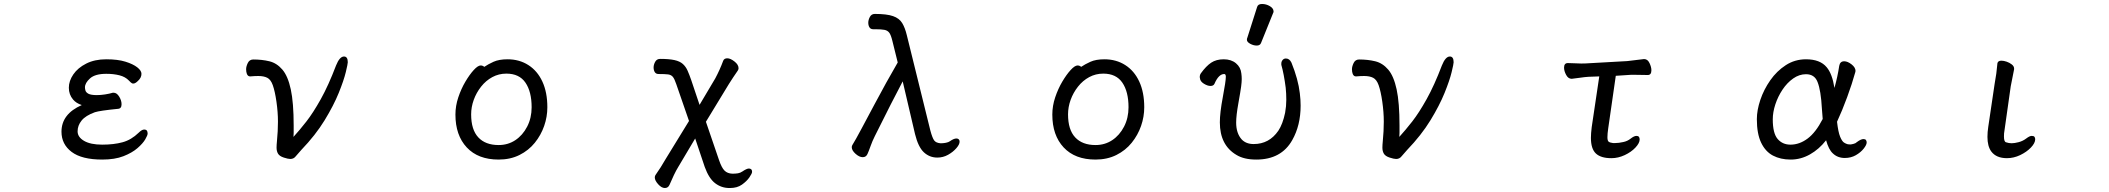

<svg xmlns="http://www.w3.org/2000/svg" viewBox="-20 -784 10598 965"><path d="M547 -318H551Q567 -318 579 -298.5Q591 -279 591 -260Q591 -238 573 -237Q482 -228 457 -220Q410 -203 390 -178Q370 -153 370 -124Q370 -95 402.5 -76Q435 -57 493.5 -57Q552 -57 596 -69Q640 -81 677 -117Q693 -133 705 -133Q722 -133 722 -113Q722 -104 710 -83.5Q698 -63 671 -39.5Q644 -16 600.5 1Q557 18 494 18Q391 18 340 -20.5Q289 -59 289 -122Q289 -211 391 -256Q363 -265 347 -284Q326 -309 326 -343Q326 -377 348.5 -410Q371 -443 413.5 -464.5Q456 -486 514 -486Q572 -486 610.5 -474Q649 -462 670 -445.5Q691 -429 691 -413Q691 -393 673 -377Q660 -364 650 -364Q643 -364 637 -370L628 -379Q610 -398 580.5 -405.5Q551 -413 514 -413Q458 -413 432.5 -390Q407 -367 407 -345Q407 -338 409.5 -329Q412 -320 424 -313Q437 -306 467 -306Q486 -306 508.5 -309.5Q531 -313 547 -318Z M1238 -400H1237Q1226 -400 1221 -412Q1217 -422 1217 -436Q1217 -450 1225.5 -467.5Q1234 -485 1253 -485Q1297 -485 1334 -476Q1371 -467 1399 -434.5Q1427 -402 1441.5 -335Q1456 -268 1456 -153V-116Q1456 -106 1455 -96Q1486 -130 1520 -173.5Q1554 -217 1592.5 -286Q1631 -355 1669 -455Q1687 -500 1709 -500Q1728 -500 1728 -471Q1728 -463 1718 -421.5Q1708 -380 1682.5 -317Q1657 -254 1611.5 -179.5Q1566 -105 1494 -30Q1475 -9 1466 2Q1456 15 1439 15Q1428 15 1406.5 8Q1385 1 1377.5 -11.5Q1370 -24 1370 -42Q1370 -55 1372 -75Q1377 -125 1377 -172.5Q1377 -220 1369.5 -272.5Q1362 -325 1351 -356Q1341 -384 1323.5 -393Q1306 -402 1278 -402Q1260 -402 1238 -400Z M2531 -486Q2590 -486 2635.5 -457Q2681 -428 2706 -374Q2731 -320 2731 -245Q2731 -197 2715 -151Q2699 -105 2668 -66.5Q2637 -28 2591 -5Q2545 18 2486 18Q2383 18 2326 -43Q2269 -104 2269 -208Q2269 -252 2283.5 -295Q2298 -338 2319 -373.5Q2340 -409 2361 -432Q2382 -455 2396 -455Q2406 -455 2414 -448Q2433 -461 2460.5 -473.5Q2488 -486 2531 -486ZM2486 -55Q2533 -55 2570 -79.5Q2607 -104 2629.5 -147.5Q2652 -191 2652 -245Q2652 -323 2621 -368.5Q2590 -414 2525 -414Q2487 -414 2454.5 -396.5Q2422 -379 2398 -348.5Q2374 -318 2361 -282Q2348 -246 2348 -209Q2348 -132 2384 -93.5Q2420 -55 2486 -55Z M3649 161H3646Q3606 161 3574.5 137Q3543 113 3522 55L3474 -88L3389 55Q3379 71 3367 96L3345 145Q3338 161 3321.5 161Q3305 161 3288 142Q3271 123 3271 108Q3271 100 3275 95Q3300 60 3327 13L3443 -176L3379 -361Q3370 -388 3361.5 -398Q3353 -408 3338 -410Q3323 -412 3290 -412Q3277 -412 3271 -421.5Q3265 -431 3265 -445Q3265 -459 3273 -473.5Q3281 -488 3298 -488Q3343 -488 3370 -482Q3397 -476 3412 -462.5Q3427 -449 3436 -428.5Q3445 -408 3454 -382L3496 -257L3575 -390Q3598 -433 3615 -479Q3620 -491 3635.5 -491Q3651 -491 3671.5 -475Q3692 -459 3692 -441Q3692 -435 3688 -429Q3663 -393 3643 -361L3528 -172L3594 21Q3607 59 3621.5 73.5Q3636 88 3661 89Q3676 89 3689 87Q3701 85 3711 78Q3733 63 3744 63Q3751 63 3755.5 67Q3760 71 3760 79.5Q3760 88 3746.5 107.5Q3733 127 3709 144Q3685 161 3649 161Z M4706 -64H4712Q4722 -64 4734.5 -66.5Q4747 -69 4754 -74Q4774 -88 4787 -88Q4794 -88 4798.5 -84Q4803 -80 4803 -72Q4803 -58 4786.5 -39Q4770 -20 4745 -6Q4720 8 4691 8Q4652 8 4623.5 -18.5Q4595 -45 4579 -110L4517 -375Q4467 -281 4377 -100Q4364 -74 4356 -51Q4346 -23 4340 -10Q4333 6 4316 6Q4299 6 4280 -11Q4261 -28 4261 -44Q4261 -50 4264 -55Q4279 -79 4311 -139L4375 -259Q4435 -372 4492 -470L4465 -579Q4458 -608 4449.5 -619.5Q4441 -631 4425 -634Q4409 -637 4380 -637H4369Q4356 -637 4350 -646.5Q4344 -656 4344 -670Q4344 -684 4352 -699Q4360 -714 4377 -714Q4437 -714 4468.5 -703Q4500 -692 4514.5 -668Q4529 -644 4538 -606L4656 -128Q4666 -91 4675 -78.5Q4684 -66 4706 -64Z M5531 -486Q5590 -486 5635.5 -457Q5681 -428 5706 -374Q5731 -320 5731 -245Q5731 -197 5715 -151Q5699 -105 5668 -66.5Q5637 -28 5591 -5Q5545 18 5486 18Q5383 18 5326 -43Q5269 -104 5269 -208Q5269 -252 5283.5 -295Q5298 -338 5319 -373.5Q5340 -409 5361 -432Q5382 -455 5396 -455Q5406 -455 5414 -448Q5433 -461 5460.5 -473.5Q5488 -486 5531 -486ZM5486 -55Q5533 -55 5570 -79.5Q5607 -104 5629.5 -147.5Q5652 -191 5652 -245Q5652 -323 5621 -368.5Q5590 -414 5525 -414Q5487 -414 5454.5 -396.5Q5422 -379 5398 -348.5Q5374 -318 5361 -282Q5348 -246 5348 -209Q5348 -132 5384 -93.5Q5420 -55 5486 -55Z M6249 -594 6298 -748Q6302 -764 6323 -764Q6344 -764 6362.5 -753Q6381 -742 6381 -726Q6381 -722 6379 -719L6318 -568Q6313 -555 6296.5 -555Q6280 -555 6263.5 -564Q6247 -573 6247 -584Q6247 -591 6249 -594ZM6405 -127Q6427 -160 6439 -217Q6445 -250 6445 -282Q6445 -314 6442 -343Q6433 -413 6420 -458V-462Q6420 -464 6420 -465Q6420 -475 6427 -483Q6433 -490 6443 -490Q6461 -490 6471 -469Q6505 -385 6513 -315Q6517 -283 6517 -253Q6517 -154 6475 -80Q6420 18 6294 18Q6233 18 6195 -5Q6111 -54 6111 -169Q6111 -217 6126 -296.5Q6141 -376 6141 -397Q6141 -399 6141 -401Q6140 -412 6133 -412Q6105 -412 6084 -363Q6079 -352 6064 -352Q6049 -352 6030.5 -363.5Q6012 -375 6011 -391Q6010 -394 6010 -396Q6010 -408 6016 -416Q6042 -452 6067.5 -469Q6093 -486 6130.5 -486Q6168 -486 6192 -466Q6216 -446 6219 -415Q6221 -401 6221 -386.5Q6221 -372 6218 -349Q6215 -326 6204 -264.5Q6193 -203 6193 -168Q6193 -114 6221 -83Q6243 -60 6281 -60Q6359 -60 6405 -127Z M6796 -400H6795Q6784 -400 6779 -412Q6775 -422 6775 -436Q6775 -450 6783.5 -467.5Q6792 -485 6811 -485Q6855 -485 6892 -476Q6929 -467 6957 -434.5Q6985 -402 6999.5 -335Q7014 -268 7014 -153V-116Q7014 -106 7013 -96Q7044 -130 7078 -173.5Q7112 -217 7150.5 -286Q7189 -355 7227 -455Q7245 -500 7267 -500Q7286 -500 7286 -471Q7286 -463 7276 -421.5Q7266 -380 7240.5 -317Q7215 -254 7169.5 -179.5Q7124 -105 7052 -30Q7033 -9 7024 2Q7014 15 6997 15Q6986 15 6964.5 8Q6943 1 6935.5 -11.5Q6928 -24 6928 -42Q6928 -55 6930 -75Q6935 -125 6935 -172.5Q6935 -220 6927.5 -272.5Q6920 -325 6909 -356Q6899 -384 6881.5 -393Q6864 -402 6836 -402Q6818 -402 6796 -400Z M8280 -431Q8280 -407 8262 -407L8197 -408H8177Q8175 -408 8101 -403L8063 -139Q8059 -112 8059 -94.5Q8059 -77 8065 -72Q8071 -67 8087 -65H8098Q8116 -65 8138 -70Q8159 -74 8176 -87.5Q8193 -101 8205 -101Q8221 -101 8221 -83Q8221 -65 8200 -42.5Q8179 -20 8146 -4.5Q8113 11 8079 11Q8026 11 8001 -12.5Q7976 -36 7976 -91Q7976 -113 7980 -145L8018 -400L7963 -398Q7946 -397 7919 -393Q7892 -389 7880 -388H7879Q7862 -388 7851.5 -407.5Q7841 -427 7841 -444Q7841 -467 7860 -467Q7869 -467 7892 -466Q7934 -464 7946 -465L8159 -477Q8180 -479 8204.5 -482.5Q8229 -486 8242 -487H8244Q8261 -487 8270.5 -467Q8280 -447 8280 -431Z M9161 -446Q9189 -413 9200 -342Q9216 -399 9224 -453Q9228 -476 9249 -476Q9266 -476 9286 -460.5Q9306 -445 9306 -427Q9306 -425 9305 -423V-422Q9289 -364 9264 -296Q9239 -228 9213 -172Q9219 -120 9228.5 -97Q9238 -74 9248 -67.5Q9258 -61 9267 -59Q9269 -59 9271.5 -58.5Q9274 -58 9279.5 -58Q9285 -58 9296 -61Q9306 -63 9313 -70Q9333 -85 9346 -85Q9355 -85 9358.5 -80Q9362 -75 9362 -68Q9362 -56 9347 -37Q9332 -18 9307.5 -4Q9283 10 9252 10Q9216 10 9192 -13Q9171 -32 9158 -79Q9123 -34 9077 -8Q9031 18 8980 18Q8929 18 8891 -2Q8853 -22 8831.5 -67Q8810 -112 8810 -185Q8810 -230 8827.5 -282Q8845 -334 8877.5 -380.5Q8910 -427 8955.5 -456.5Q9001 -486 9057 -486Q9128 -486 9161 -446ZM9115 -372Q9100 -411 9057 -411Q9023 -411 8992.5 -389.5Q8962 -368 8939 -333.5Q8916 -299 8903 -259.5Q8890 -220 8890 -184Q8890 -114 8914.5 -85.5Q8939 -57 8979 -57Q9024 -57 9065 -87.5Q9106 -118 9141 -186L9137 -237Q9132 -330 9115 -372Z M10019 -466Q10022 -479 10039 -479Q10051 -479 10065.5 -474Q10080 -469 10091.5 -460Q10103 -451 10103 -439V-436L10086 -350Q10053 -121 10052.5 -113.5Q10052 -106 10052 -98Q10052 -72 10062 -69Q10076 -64 10090.5 -64Q10105 -64 10126 -69.5Q10147 -75 10164 -88Q10181 -101 10191.5 -101Q10202 -101 10205.5 -96Q10209 -91 10209 -84Q10209 -65 10187.5 -42.5Q10166 -20 10133.5 -4.5Q10101 11 10067 11Q10013 11 9988 -23Q9969 -49 9969 -96Q9969 -120 9973 -146L10005 -362Q10015 -415 10019 -465Z"/></svg>

Font: Moon Stars Kai
Style: Bold
Weight: 700
Designer: GuiWonder
Version: Version 1.101